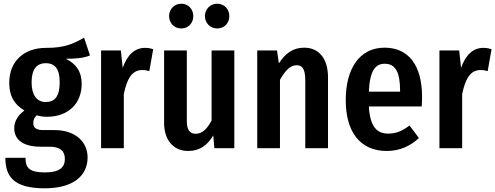

<svg xmlns="http://www.w3.org/2000/svg" viewBox="-20 -802 2681 1039"><path d="M435 -598C382 -568 332 -542 229 -543C109 -543 30 -470 30 -354C30 -284 55 -238 112 -204C79 -180 57 -147 57 -109C57 -52 96 -8 202 -8H250C304 -8 331 14 331 58C331 102 305 131 223 131C138 131 118 106 118 52H9C9 154 55 217 222 217C375 217 454 150 454 50C454 -34 388 -98 276 -98H215C171 -98 160 -114 160 -137C160 -154 168 -169 179 -178C196 -173 213 -170 233 -170C351 -170 422 -243 422 -348C422 -414 393 -456 336 -484C392 -484 434 -488 467 -502ZM228 -460C278 -460 303 -428 303 -357C303 -279 276 -250 227 -250C179 -250 151 -288 151 -356C151 -427 178 -460 228 -460Z M765 -543C709 -543 669 -505 644 -435L634 -529H527V0H650V-293C667 -375 694 -423 749 -423C765 -423 775 -421 788 -417L809 -536C796 -540 782 -543 765 -543Z M961 -782C923 -782 895 -752 895 -715C895 -677 923 -648 961 -648C999 -648 1026 -677 1026 -715C1026 -752 999 -782 961 -782ZM1155 -782C1118 -782 1089 -752 1089 -715C1089 -677 1118 -648 1155 -648C1194 -648 1221 -677 1221 -715C1221 -752 1194 -782 1155 -782ZM1248 -529H1125V-150C1103 -108 1076 -78 1039 -78C1007 -78 991 -100 991 -145V-529H868V-137C868 -46 917 15 998 15C1059 15 1101 -14 1134 -69L1140 0H1248Z M1626 -544C1565 -544 1523 -512 1489 -459L1479 -529H1372V0H1495V-370C1522 -418 1550 -449 1585 -449C1615 -449 1632 -430 1632 -368V0H1755V-383C1755 -484 1707 -544 1626 -544Z M2264 -277C2264 -453 2188 -544 2061 -544C1925 -544 1851 -430 1851 -260C1851 -88 1929 15 2073 15C2146 15 2203 -14 2247 -55L2196 -123C2157 -93 2124 -79 2081 -79C2022 -79 1983 -112 1976 -226H2262C2263 -240 2264 -260 2264 -277ZM2145 -306H1976C1981 -421 2012 -457 2062 -457C2120 -457 2145 -411 2145 -313Z M2596 -543C2540 -543 2500 -505 2475 -435L2465 -529H2358V0H2481V-293C2498 -375 2525 -423 2580 -423C2596 -423 2606 -421 2619 -417L2640 -536C2627 -540 2613 -543 2596 -543Z"/></svg>

Font: Fira Sans Condensed Medium
Style: Regular
Weight: 500
Width: 3
Designer: Carrois Corporate & Edenspiekermann AG
Foundry: Carrois Corporate GbR & Edenspiekermann AG
Version: Version 4.202;PS 004.202;hotconv 1.0.88;makeotf.lib2.5.64775